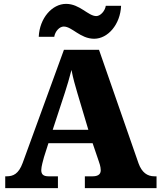

<svg xmlns="http://www.w3.org/2000/svg" viewBox="-20 -971 828 991"><path d="M466 -771C537 -771 601 -845 605 -941H526C522 -914 498 -888 477 -888C435 -888 392 -951 321 -951C249 -951 184 -877 180 -781H260C264 -808 286 -834 309 -834C352 -834 394 -771 466 -771ZM7 0H279V-61H230C202 -61 193 -73 193 -93C193 -112 203 -144 207 -160L230 -232H458L489 -141C492 -133 500 -111 500 -92C500 -67 479 -61 458 -61H418V0H788V-61H777C740 -61 712 -81 695 -128L491 -714H310L97 -130C76 -73 48 -61 14 -61H7ZM252 -301 315 -493C326 -527 338 -567 349 -610C357 -566 369 -527 379 -492L436 -301Z"/></svg>

Font: Noto Serif Lao Black
Style: Regular
Weight: 900
Designer: Monotype Design Team
Foundry: Monotype Imaging Inc.
Version: Version 2.003